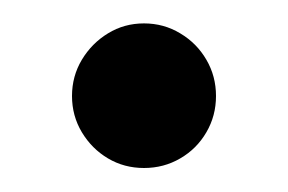

<svg xmlns="http://www.w3.org/2000/svg" viewBox="-20 -130 240 160"><path d="M100 10Q83.5 10 70 2Q56.5 -6 48.2 -19.8Q40 -33.5 40 -50Q40 -66.5 48.2 -80.2Q56.5 -94 70 -102.2Q83.5 -110.5 100 -110.5Q116.5 -110.5 130.2 -102.2Q144 -94 152 -80.2Q160 -66.5 160 -50Q160 -33.5 152 -19.8Q144 -6 130.2 2Q116.5 10 100 10Z"/></svg>

Font: Bodoni Moda SC
Style: Regular
Weight: 400
Designer: Owen Earl
Foundry: indestructible type
Version: Version 2.005